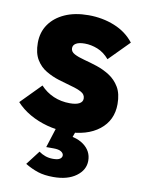

<svg xmlns="http://www.w3.org/2000/svg" viewBox="-82 -558 621 829"><g transform="rotate(10 229.0 -143.0)"><path d="M230.5 12.5Q187.5 12.5 146 1.2Q104.5 -10 69.2 -30.2Q34 -50.5 9 -78L95.5 -166Q120 -139.5 153 -125.2Q186 -111 225 -111Q252 -111 266.2 -118.8Q280.5 -126.5 280.5 -141Q280.5 -159 263.2 -168.5Q246 -178 219 -185.2Q192 -192.5 162 -201.8Q132 -211 104.8 -227Q77.5 -243 60.5 -271.2Q43.5 -299.5 43.5 -344Q43.5 -390.5 67.5 -425.2Q91.5 -460 135.5 -479.8Q179.5 -499.5 239 -499.5Q300.5 -499.5 353.2 -478.2Q406 -457 439 -414.5L352 -326.5Q329 -353.5 300.5 -364.8Q272 -376 244.5 -376Q218.5 -376 205.8 -368.2Q193 -360.5 193 -347Q193 -331.5 210 -322.5Q227 -313.5 254 -306.5Q281 -299.5 310.8 -289.8Q340.5 -280 367.5 -262.8Q394.5 -245.5 411.5 -217Q428.5 -188.5 428.5 -143Q428.5 -71.5 375 -29.5Q321.5 12.5 230.5 12.5ZM210 215Q170 215 141.8 205.8Q113.5 196.5 85 179.5L132.5 117.5Q145.5 127 161 132.5Q176.5 138 195 138Q216 138 225 131.8Q234 125.5 234 116.5Q234 107 223.2 100Q212.5 93 189.5 93H157.5L191 -12.5H277.5L251 60.5L207 25Q273.5 24 310 50.5Q346.5 77 346.5 120Q346.5 160.5 309.2 187.8Q272 215 210 215Z"/></g></svg>

Font: Outfit Thin
Style: Regular
Weight: 100
Designer: Rodrigo Fuenzalida
Foundry: fragTYPE
Version: Version 1.100;gftools[0.9.27]